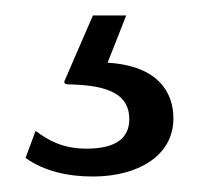

<svg xmlns="http://www.w3.org/2000/svg" viewBox="-20 -25 260 248"><path d="M204 128C204 95 185 60 119 56L143 -5H100L64 78C62 82 63 84 69 84C124 85 147 99 147 129C147 153 130 167 92 167C62 167 43 157 26 144L13 179C37 196 67 203 100 203C157 203 204 177 204 128Z"/></svg>

Font: United Sans Light
Style: Regular
Weight: 300
Designer: Pablo Impallari, Rodrigo Fuenzalida (Modified by Dan O. Williams)
Version: Version 1.000;PS 001.000;hotconv 1.0.88;makeotf.lib2.5.64775